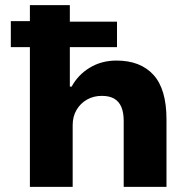

<svg xmlns="http://www.w3.org/2000/svg" viewBox="-20 -725 750 745"><path d="M96 0V-542H22V-643H96V-705H251V-641H434V-542H251V-389H258Q283 -435 328.5 -462.5Q374 -490 432 -490Q525 -490 575.5 -434.5Q626 -379 626 -262V0H460V-256Q460 -288 451 -309.5Q442 -331 423.5 -342Q405 -353 375 -353Q343 -353 317.5 -338.5Q292 -324 277 -298.5Q262 -273 262 -240V0Z"/></svg>

Font: Nunito Sans 6pt ExtraBold
Style: Regular
Weight: 800
Version: Version 3.101;gftools[0.9.27]